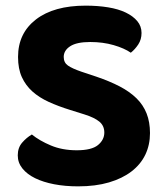

<svg xmlns="http://www.w3.org/2000/svg" viewBox="-20 -644 586 681"><path d="M252 -111Q305 -111 327.5 -129.5Q350 -148 350 -174Q350 -198 332.5 -212.5Q315 -227 280 -238L229 -254Q187 -267 153 -282.5Q119 -298 95 -319.5Q71 -341 57.5 -370.5Q44 -400 44 -442Q44 -526 107.5 -575Q171 -624 284 -624Q327 -624 363.5 -618Q400 -612 426 -599.5Q452 -587 467 -569Q482 -551 482 -527Q482 -504 470.5 -486.5Q459 -469 444 -457Q421 -473 383 -484Q345 -495 300 -495Q252 -495 229 -480Q206 -465 206 -442Q206 -422 221 -411.5Q236 -401 268 -390L322 -372Q369 -356 404.5 -337.5Q440 -319 464 -295.5Q488 -272 500 -241.5Q512 -211 512 -172Q512 -130 495.5 -95.5Q479 -61 446.5 -36Q414 -11 366.5 3Q319 17 257 17Q211 17 172 9.5Q133 2 104.5 -12Q76 -26 59.5 -46.5Q43 -67 43 -93Q43 -120 58.5 -138Q74 -156 93 -167Q120 -145 160.5 -128Q201 -111 252 -111Z"/></svg>

Font: Baloo Tammudu 2
Style: Bold
Weight: 700
Designer: Maithili Shingre, Omkar Shende and Ek Type
Foundry: Ek Type
Version: Version 1.640;hotconv 1.0.111;makeotfexe 2.5.65597; ttfautoh